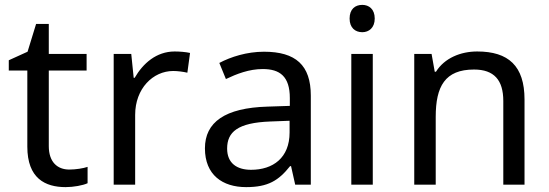

<svg xmlns="http://www.w3.org/2000/svg" viewBox="-20 -757 2251 787"><path d="M264 -62C215 -62 180 -93 180 -158V-468H335V-536H180V-659H128L93 -545L16 -510V-468H92V-156C92 -26 165 10 249 10C281 10 320 3 339 -6V-73C322 -67 290 -62 264 -62Z M696 -546C621 -546 566 -497 532 -438H528L518 -536H446V0H534V-286C534 -394 607 -466 690 -466C708 -466 731 -463 748 -459L759 -540C741 -544 716 -546 696 -546Z M1062 -545C992 -545 926 -524 879 -499L906 -433C950 -454 1001 -474 1057 -474C1127 -474 1168 -444 1168 -355V-323L1077 -320C902 -315 820 -256 820 -149C820 -40 892 10 989 10C1079 10 1122 -17 1169 -76H1173L1190 0H1254V-365C1254 -490 1192 -545 1062 -545ZM1088 -259 1167 -262V-214C1167 -110 1099 -61 1009 -61C951 -61 911 -88 911 -148C911 -216 954 -254 1088 -259Z M1465 -737C1436 -737 1413 -720 1413 -681C1413 -643 1436 -625 1465 -625C1492 -625 1516 -643 1516 -681C1516 -720 1492 -737 1465 -737ZM1508 -536H1420V0H1508Z M1936 -546C1868 -546 1802 -519 1767 -463H1762L1749 -536H1678V0H1766V-278C1766 -403 1804 -472 1923 -472C2005 -472 2043 -429 2043 -343V0H2130V-349C2130 -487 2064 -546 1936 -546Z"/></svg>

Font: Noto Sans Elbasan
Style: Regular
Weight: 400
Designer: Monotype Design Team
Foundry: Monotype Imaging Inc.
Version: Version 2.004